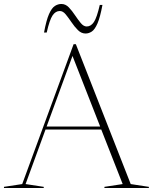

<svg xmlns="http://www.w3.org/2000/svg" viewBox="-28 -948 770 968"><path d="M631 -20 722.5 -6V0H498.5V-6L590.5 -20L482.5 -295H201.5L101 -20L192.5 -6V0H-8V-6L84 -20L343 -725H354.5ZM207 -310H477L337.5 -666ZM488.5 -923Q477 -861 463.5 -830Q450 -799 434.8 -789Q419.5 -779 403.5 -779Q382 -779 364.8 -796.2Q347.5 -813.5 332.5 -835.8Q317.5 -858 303.5 -875.2Q289.5 -892.5 273.5 -892.5Q252 -892.5 237 -870.2Q222 -848 207.5 -784H194Q205.5 -846.5 219.2 -877.2Q233 -908 248.8 -918Q264.5 -928 281.5 -928Q302.5 -928 319 -910.8Q335.5 -893.5 350.2 -871.2Q365 -849 379.2 -831.8Q393.5 -814.5 409 -814.5Q430.5 -814.5 445.5 -837Q460.5 -859.5 475 -923Z"/></svg>

Font: Newsreader Display ExtraLight
Style: Regular
Weight: 275
Designer: Hugues Gentile
Foundry: Production Type
Version: Version 1.002